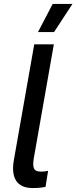

<svg xmlns="http://www.w3.org/2000/svg" viewBox="-20 -944 386 970"><path d="M144 6C169 6 187 5 210 0L223 -81C211 -78 199 -77 188 -77C149 -77 143 -96 151 -146L252 -720H153L50 -135C34 -45 66 6 144 6ZM346 -924H246L172 -782H253Z"/></svg>

Font: Fixel Display Medium
Style: Italic
Weight: 500
Italic angle: -10°
Designer: AlfaBravo + MacPaw
Foundry: Kyrylo Tkachov, Marchela Mozhyna, Serhii Makarenko, Maria Weinstein, Zakhar Kryvoshyya
Version: Version 1.210;Glyphs 3.2 (3217)